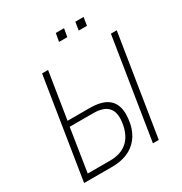

<svg xmlns="http://www.w3.org/2000/svg" viewBox="-199 -1021 1105 1167"><g transform="rotate(-30 353.5 -438.0)"><path d="M53 0 165 -705H207L155 -378H312Q379 -378 420 -356Q461 -334 475.5 -288.5Q490 -243 476 -171Q464 -115 433 -76.5Q402 -38 356 -19Q310 0 251 0ZM101 -39H257Q330 -39 374.5 -75Q419 -111 434 -183Q450 -263 420 -301.5Q390 -340 312 -340H148ZM536 0 648 -705H689L577 0ZM488 -819 497 -876H555L546 -819ZM350 -819 360 -876H418L408 -819Z"/></g></svg>

Font: Nunito Sans 10pt Condensed ExtraLight
Style: Italic
Weight: 250
Width: 3
Italic angle: -9°
Designer: Vernon Adams
Foundry: Vernon Adams
Version: Version 3.101;gftools[0.9.27]